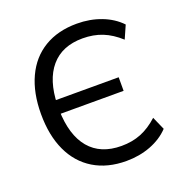

<svg xmlns="http://www.w3.org/2000/svg" viewBox="-132 -844 923 969"><g transform="rotate(-20 329.5 -359.5)"><path d="M59.1 -360.4Q59.1 -474.2 97.7 -557.1Q136.2 -640 209.4 -684Q282.6 -728 384.3 -728Q454.7 -728 515 -705Q575.2 -682 615.5 -639.5L584.5 -569.3Q539.3 -610.4 491.8 -629.3Q444.3 -648.2 386.2 -648.2Q275.9 -648.2 216 -577.9Q156.1 -507.6 152.7 -377.6L124.1 -401.4H491V-328.5H122.4L152.3 -349Q155.2 -213.1 215.1 -141.8Q275.1 -70.6 386.8 -70.6Q444.9 -70.6 492.1 -89.5Q539.3 -108.4 584.5 -149.4L615.5 -79.2Q575.2 -36.7 515 -13.7Q454.7 9.3 384.3 9.3Q282.6 9.3 209.4 -35.2Q136.2 -79.7 97.7 -162.6Q59.1 -245.5 59.1 -360.4Z"/></g></svg>

Font: Min Sans VF VF
Style: Regular
Weight: 400
Designer: Jinseong-Kim, NotoSansCJK, Nunito
Foundry: Jinseong-Kim
Version: Version 1.420;Glyphs 3.1.2 (3151)